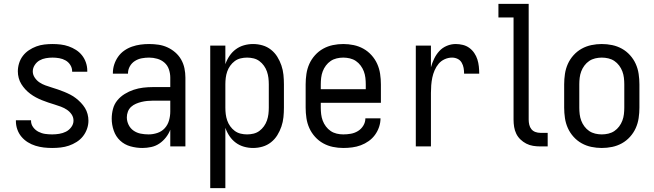

<svg xmlns="http://www.w3.org/2000/svg" viewBox="-20 -755 3373 990"><path d="M249 8Q227 8 205.5 5.5Q184 3 163 -3.5Q142 -10 123.5 -21.5Q105 -33 91 -49.5Q77 -66 69.5 -87Q62 -108 62 -130V-135H140V-132Q140 -114 151 -99Q162 -84 178.5 -75.5Q195 -67 213 -64.5Q231 -62 249 -62Q267 -62 285.5 -65Q304 -68 320 -76Q336 -84 347.5 -99.5Q359 -115 359 -133Q359 -151 349 -165.5Q339 -180 324.5 -189.5Q310 -199 294 -205Q278 -211 261.5 -216Q245 -221 228.5 -226.5Q212 -232 196 -238.5Q180 -245 165 -253Q150 -261 136 -271.5Q122 -282 110.5 -294.5Q99 -307 90 -321.5Q81 -336 76.5 -353Q72 -370 72 -387Q72 -408 78.5 -429Q85 -450 98 -467Q111 -484 129 -496Q147 -508 167 -515.5Q187 -523 208.5 -525.5Q230 -528 251 -528Q272 -528 293 -525.5Q314 -523 334 -516Q354 -509 372 -497.5Q390 -486 403 -469.5Q416 -453 423 -432.5Q430 -412 430 -391V-385H352V-388Q352 -405 342.5 -420Q333 -435 318 -443.5Q303 -452 285.5 -455Q268 -458 251 -458Q234 -458 216.5 -455Q199 -452 184 -443.5Q169 -435 159 -419.5Q149 -404 149 -387Q149 -370 159 -355Q169 -340 183 -330.5Q197 -321 213.5 -315Q230 -309 246.5 -304Q263 -299 279 -293.5Q295 -288 311 -281.5Q327 -275 342.5 -267Q358 -259 371.5 -248.5Q385 -238 397 -225.5Q409 -213 418 -198.5Q427 -184 431.5 -167Q436 -150 436 -133Q436 -111 428.5 -90Q421 -69 407.5 -52Q394 -35 375 -23Q356 -11 335.5 -4Q315 3 293 5.5Q271 8 249 8Z M714 8Q683 8 652.5 -0.5Q622 -9 599.5 -30Q577 -51 566.5 -81.5Q556 -112 556 -143Q556 -168 562.5 -193Q569 -218 585 -237.5Q601 -257 623 -270.5Q645 -284 669 -292Q693 -300 718 -303Q743 -306 769 -306H858V-355Q858 -376 851 -397Q844 -418 828 -432Q812 -446 791 -452Q770 -458 749 -458Q730 -458 711 -454.5Q692 -451 675.5 -440.5Q659 -430 649.5 -413Q640 -396 640 -377V-375H562V-378Q562 -401 569 -422.5Q576 -444 589 -462.5Q602 -481 620.5 -494Q639 -507 660.5 -514.5Q682 -522 704 -525Q726 -528 749 -528Q773 -528 797 -524.5Q821 -521 843 -511Q865 -501 883.5 -485Q902 -469 914 -448Q926 -427 931 -403Q936 -379 936 -355V0H858V-86Q850 -65 835.5 -46.5Q821 -28 802 -15Q783 -2 760 3Q737 8 714 8ZM746 -62Q769 -62 791.5 -69.5Q814 -77 829.5 -94Q845 -111 851.5 -134Q858 -157 858 -180V-236H769Q754 -236 739 -234.5Q724 -233 709.5 -229.5Q695 -226 681 -220Q667 -214 656 -204Q645 -194 639.5 -179.5Q634 -165 634 -150Q634 -130 643 -111.5Q652 -93 668.5 -81.5Q685 -70 705 -66Q725 -62 746 -62Z M1064 215V-520H1142V-424Q1150 -447 1163.5 -467Q1177 -487 1196 -501Q1215 -515 1238 -521.5Q1261 -528 1285 -528Q1310 -528 1334 -521Q1358 -514 1377.5 -498.5Q1397 -483 1410 -462Q1423 -441 1431 -417.5Q1439 -394 1441.5 -369.5Q1444 -345 1444 -320V-200Q1444 -175 1441.5 -150.5Q1439 -126 1431 -102.5Q1423 -79 1410 -58Q1397 -37 1377.5 -21.5Q1358 -6 1334 1Q1310 8 1285 8Q1261 8 1238 1.5Q1215 -5 1196 -19Q1177 -33 1163.5 -53Q1150 -73 1142 -96V215ZM1254 -62Q1271 -62 1287.5 -66Q1304 -70 1317.5 -80Q1331 -90 1341 -104Q1351 -118 1356.5 -134Q1362 -150 1364 -166.5Q1366 -183 1366 -200V-320Q1366 -337 1364 -353.5Q1362 -370 1356.5 -386Q1351 -402 1341 -416Q1331 -430 1317.5 -440Q1304 -450 1287.5 -454Q1271 -458 1254 -458Q1237 -458 1220.5 -454Q1204 -450 1190.5 -440Q1177 -430 1167 -416Q1157 -402 1151.5 -386Q1146 -370 1144 -353.5Q1142 -337 1142 -320V-200Q1142 -183 1144 -166.5Q1146 -150 1151.5 -134Q1157 -118 1167 -104Q1177 -90 1190.5 -80Q1204 -70 1220.5 -66Q1237 -62 1254 -62Z M1750 8Q1723 8 1696.5 2.5Q1670 -3 1646.5 -16Q1623 -29 1604.5 -49.5Q1586 -70 1575 -94.5Q1564 -119 1560 -146Q1556 -173 1556 -200V-320Q1556 -347 1560 -374Q1564 -401 1575 -425.5Q1586 -450 1604.5 -470.5Q1623 -491 1646.5 -504Q1670 -517 1696.5 -522.5Q1723 -528 1750 -528Q1777 -528 1803.5 -522.5Q1830 -517 1853.5 -504Q1877 -491 1895.5 -470.5Q1914 -450 1925 -425.5Q1936 -401 1940 -374Q1944 -347 1944 -320V-225H1634V-200Q1634 -183 1636 -166Q1638 -149 1644 -133Q1650 -117 1660.5 -103Q1671 -89 1685 -79.5Q1699 -70 1716 -66Q1733 -62 1750 -62Q1770 -62 1789.5 -65.5Q1809 -69 1826 -79.5Q1843 -90 1853.5 -107.5Q1864 -125 1864 -145H1942Q1942 -122 1934.5 -100Q1927 -78 1913.5 -59.5Q1900 -41 1881 -27.5Q1862 -14 1840.5 -6Q1819 2 1796 5Q1773 8 1750 8ZM1866 -295V-320Q1866 -337 1864 -354Q1862 -371 1856 -387Q1850 -403 1839.5 -417Q1829 -431 1815 -440.5Q1801 -450 1784 -454Q1767 -458 1750 -458Q1733 -458 1716 -454Q1699 -450 1685 -440.5Q1671 -431 1660.5 -417Q1650 -403 1644 -387Q1638 -371 1636 -354Q1634 -337 1634 -320V-295Z M2124 0V-520H2202V-408Q2208 -430 2218.5 -452Q2229 -474 2245 -491.5Q2261 -509 2283.5 -518.5Q2306 -528 2330 -528Q2348 -528 2366.5 -523.5Q2385 -519 2400 -508Q2415 -497 2425.5 -481.5Q2436 -466 2441.5 -448.5Q2447 -431 2449 -412.5Q2451 -394 2451 -375H2373Q2373 -390 2370.5 -404.5Q2368 -419 2360.5 -432Q2353 -445 2339.5 -451.5Q2326 -458 2311 -458Q2291 -458 2272.5 -449.5Q2254 -441 2241.5 -426Q2229 -411 2221 -392.5Q2213 -374 2209 -354.5Q2205 -335 2203.5 -315Q2202 -295 2202 -276V0Z M2804 0H2766Q2747 0 2728.5 -3Q2710 -6 2693.5 -14.5Q2677 -23 2663.5 -36Q2650 -49 2642 -65.5Q2634 -82 2631 -100.5Q2628 -119 2628 -138V-665H2550V-735H2706V-138Q2706 -125 2709 -112Q2712 -99 2720 -89Q2728 -79 2740.5 -74.5Q2753 -70 2766 -70H2804Z M3083 8Q3056 8 3029.5 2.5Q3003 -3 2979.5 -16Q2956 -29 2937.5 -49.5Q2919 -70 2908 -94.5Q2897 -119 2893 -146Q2889 -173 2889 -200V-320Q2889 -347 2893 -374Q2897 -401 2908 -425.5Q2919 -450 2937.5 -470.5Q2956 -491 2979.5 -504Q3003 -517 3029.5 -522.5Q3056 -528 3083 -528Q3110 -528 3136.5 -522.5Q3163 -517 3186.5 -504Q3210 -491 3228.5 -470.5Q3247 -450 3258 -425.5Q3269 -401 3273 -374Q3277 -347 3277 -320V-200Q3277 -173 3273 -146Q3269 -119 3258 -94.5Q3247 -70 3228.5 -49.5Q3210 -29 3186.5 -16Q3163 -3 3136.5 2.5Q3110 8 3083 8ZM3083 -62Q3100 -62 3117 -66Q3134 -70 3148 -79.5Q3162 -89 3172.5 -103Q3183 -117 3189 -133Q3195 -149 3197 -166Q3199 -183 3199 -200V-320Q3199 -337 3197 -354Q3195 -371 3189 -387Q3183 -403 3172.5 -417Q3162 -431 3148 -440.5Q3134 -450 3117 -454Q3100 -458 3083 -458Q3066 -458 3049 -454Q3032 -450 3018 -440.5Q3004 -431 2993.5 -417Q2983 -403 2977 -387Q2971 -371 2969 -354Q2967 -337 2967 -320V-200Q2967 -183 2969 -166Q2971 -149 2977 -133Q2983 -117 2993.5 -103Q3004 -89 3018 -79.5Q3032 -70 3049 -66Q3066 -62 3083 -62Z"/></svg>

Font: Huly
Style: Regular
Weight: 400
Designer: Belleve Invis
Foundry: Belleve Invis
Version: Version 33.2.5; ttfautohint (v1.8.4)